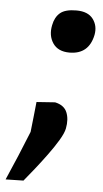

<svg xmlns="http://www.w3.org/2000/svg" viewBox="-91 -544 396 735"><g transform="rotate(5 107.0 -177.0)"><path d="M160 -348Q116 -348 96.2 -377.2Q76.5 -406.5 85 -447Q91 -478 110.5 -494.5Q130 -511 173 -511Q217.5 -511 237 -485Q256.5 -459 250 -424Q234.5 -348 160 -348ZM-41 157Q-21.5 113 -0.5 62.8Q20.5 12.5 38.5 -32.5Q41.5 -60 44.8 -89.5Q48 -119 51 -148.5L122 -153.5Q157 -146 168 -119.8Q179 -93.5 172 -57.5Q168.5 -39.5 151.8 -11.5Q135 16.5 112.2 47.5Q89.5 78.5 66.8 107Q44 135.5 27.5 155.5Z"/></g></svg>

Font: Commissioner Loud SemiBold
Style: Italic
Weight: 600
Italic angle: -12°
Designer: Kostas Bartsokas
Foundry: Kostas Bartsokas
Version: Version 1.000; ttfautohint (v1.8.3)